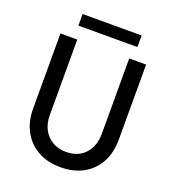

<svg xmlns="http://www.w3.org/2000/svg" viewBox="-155 -986 998 1111"><g transform="rotate(20 344.0 -430.5)"><path d="M343.8 7.8Q264.2 7.8 204.8 -25.1Q145.5 -58.1 112.8 -117.7Q80.1 -177.2 80.1 -257.8V-719.7H183.6V-254.9Q183.6 -204.1 203.6 -166.3Q223.6 -128.4 259.8 -107.4Q295.9 -86.4 343.8 -86.4Q417.5 -86.4 460.4 -132.8Q503.4 -179.2 503.4 -254.9V-719.7H607.4V-257.8Q607.4 -177.2 575.2 -117.7Q543 -58.1 483.9 -25.1Q424.8 7.8 343.8 7.8ZM162.1 -797.9V-869.1H525.4V-797.9Z"/></g></svg>

Font: Reddit Sans Medium
Style: Regular
Weight: 500
Designer: Stephen Hutchings
Foundry: Reddit
Version: Version 1.014